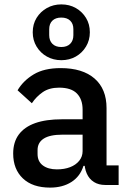

<svg xmlns="http://www.w3.org/2000/svg" viewBox="-20 -842 589 874"><path d="M520 0H459Q429 0 407.5 -13.5Q386 -27 375 -52Q364 -77 364 -111V-120L395 -87H360Q345 -39 305 -13.5Q265 12 208 12Q128 12 84 -30Q40 -72 40 -143Q40 -195 65.5 -229.5Q91 -264 140 -281.5Q189 -299 262 -299H356V-343Q356 -390 330 -416.5Q304 -443 249 -443Q204 -443 174.5 -422.5Q145 -402 125 -372L60 -431Q86 -475 133.5 -503.5Q181 -532 256 -532Q356 -532 410.5 -484.5Q465 -437 465 -350V-89H520ZM356 -229H264Q207 -229 179 -211Q151 -193 151 -159V-141Q151 -107 175 -89Q199 -71 239 -71Q273 -71 299 -81Q325 -91 340.5 -110Q356 -129 356 -154ZM259 -568Q223 -568 193.5 -584.5Q164 -601 146.5 -630Q129 -659 129 -695Q129 -732 146.5 -760.5Q164 -789 193.5 -805.5Q223 -822 259 -822Q296 -822 325 -805.5Q354 -789 371.5 -760.5Q389 -732 389 -695Q389 -659 371.5 -630Q354 -601 325 -584.5Q296 -568 259 -568ZM259 -628Q285 -628 299.5 -642.5Q314 -657 314 -682V-709Q314 -734 299.5 -748Q285 -762 259 -762Q233 -762 218.5 -748Q204 -734 204 -709V-682Q204 -657 218.5 -642.5Q233 -628 259 -628Z"/></svg>

Font: IBM Plex Sans Medium
Style: Regular
Weight: 500
Designer: Mike Abbink, Paul van der Laan, Pieter van Rosmalen
Foundry: Bold Monday
Version: Version 3.201